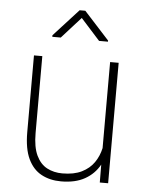

<svg xmlns="http://www.w3.org/2000/svg" viewBox="-53 -786 641 839"><g transform="rotate(5 267.0 -366.0)"><path d="M274.4 -709.5 190.4 -616.2H153.3V-623L262.2 -742.2H287.1L397.5 -621.1V-616.2H358.4ZM414.6 -528.3H452.1V0H415.5L415 -78.6Q392.1 -37.1 350.3 -13.7Q308.6 9.8 246.1 9.8Q197.3 9.8 159.9 -10.3Q122.6 -30.3 101.6 -74.5Q80.6 -118.7 80.6 -191.9V-528.3H117.2V-190.9Q117.2 -129.4 134.5 -93Q151.9 -56.6 181.6 -41Q211.4 -25.4 248.5 -25.4Q299.8 -25.4 333.7 -42.2Q367.7 -59.1 387.2 -87.2Q406.7 -115.2 414.6 -150.9Z"/></g></svg>

Font: Robert Sans ExtraLight
Style: Regular
Weight: 250
Designer: Christian Robertson (extended by Adam Twardoch)
Foundry: Google
Version: Version 12.135;April 2, 2019;FontCreator 11.5.0.2425 64-bit;